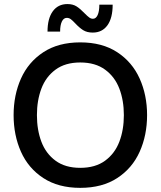

<svg xmlns="http://www.w3.org/2000/svg" viewBox="-20 -907 784 937"><path d="M46.4 -345.2Q46.4 -442.9 82.3 -523.4Q118.2 -604 191.4 -652.1Q264.6 -700.2 371.6 -700.2Q479 -700.2 552.2 -652.1Q625.5 -604 661.6 -523.4Q697.8 -442.9 697.8 -345.2Q697.8 -247.1 661.6 -166.5Q625.5 -85.9 552.2 -38.1Q479 9.8 371.6 9.8Q264.6 9.8 191.4 -38.1Q118.2 -85.9 82.3 -166.5Q46.4 -247.1 46.4 -345.2ZM584.5 -345.2Q584.5 -416.5 562.5 -474.4Q540.5 -532.2 492.9 -567.1Q445.3 -602.1 371.6 -602.1Q298.3 -602.1 251 -567.1Q203.6 -532.2 181.9 -474.4Q160.2 -416.5 160.2 -345.2Q160.2 -273.4 181.9 -215.6Q203.6 -157.7 251 -122.8Q298.3 -87.9 371.6 -87.9Q445.3 -87.9 492.9 -122.8Q540.5 -157.7 562.5 -215.6Q584.5 -273.4 584.5 -345.2ZM347.2 -793Q334.5 -806.6 325.7 -813.2Q316.9 -819.8 306.2 -819.8Q290.5 -819.8 282 -802Q273.4 -784.2 273.4 -752.9H211.9Q211.9 -816.4 237.5 -851.8Q263.2 -887.2 309.1 -887.2Q335.9 -887.2 354 -875.5Q372.1 -863.8 392.6 -842.3Q406.7 -828.1 415.3 -821.8Q423.8 -815.4 433.6 -815.4Q448.2 -815.4 456.5 -833.5Q464.8 -851.6 464.8 -884.3H529.8Q529.8 -818.8 504.2 -783.4Q478.5 -748 432.6 -748Q404.3 -748 385.5 -760Q366.7 -772 347.2 -793Z"/></svg>

Font: Acari Sans SemiBold
Style: Regular
Weight: 600
Designer: Alfredo Marco Pradil and Stefan Peev
Foundry: Hanken Design Co.
Version: Version 1.045;January 11, 2019;FontCreator 11.5.0.2425 64-bi